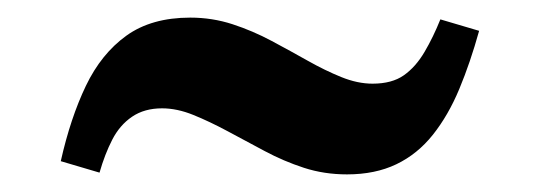

<svg xmlns="http://www.w3.org/2000/svg" viewBox="-20 -462 612 218"><path d="M374 -264Q348 -264 325 -271.5Q302 -279 280.5 -290.5Q259 -302 238.5 -313Q218 -324 199.5 -331.5Q181 -339 164 -339Q144 -339 130 -329.5Q116 -320 107.5 -303.5Q99 -287 93 -266L49 -279Q60 -328 77.5 -364.5Q95 -401 123.5 -421.5Q152 -442 196 -442Q221 -442 244 -434.5Q267 -427 288.5 -415.5Q310 -404 329.5 -393Q349 -382 367.5 -374.5Q386 -367 403 -367Q425 -367 438.5 -376.5Q452 -386 462 -403Q472 -420 480 -440L524 -427Q514 -391 501.5 -361Q489 -331 471.5 -309Q454 -287 430 -275.5Q406 -264 374 -264Z"/></svg>

Font: Roboto Serif 120pt Expanded SemiBold
Style: Regular
Weight: 600
Width: 7
Designer: Greg Gazdowicz
Foundry: Commercial Type
Version: Version 1.008